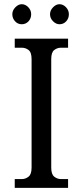

<svg xmlns="http://www.w3.org/2000/svg" viewBox="-20 -915 394 935"><path d="M311.5 -726.6V-682.6H276.4Q258.8 -682.6 244.1 -671.4Q229.5 -660.2 229.5 -627V-98.6Q229.5 -66.4 244.1 -54.7Q258.8 -43 276.4 -43H311.5V0H51.8V-43H86.9Q104.5 -43 119.1 -54.7Q133.8 -66.4 133.8 -98.6V-627Q133.8 -660.2 119.1 -671.4Q104.5 -682.6 86.9 -682.6H51.8V-726.6ZM269.5 -796.9Q252.9 -796.9 238.3 -811.5Q223.6 -826.2 223.6 -845.7Q223.6 -864.3 238.3 -879.4Q252.9 -894.5 269.5 -894.5Q287.1 -894.5 301.3 -879.9Q315.4 -865.2 315.4 -845.7Q315.4 -825.2 302.2 -811Q289.1 -796.9 269.5 -796.9ZM85.9 -796.9Q66.4 -796.9 53.2 -811.5Q40 -826.2 40 -845.7Q40 -864.3 54.7 -879.4Q69.3 -894.5 85.9 -894.5Q103.5 -894.5 117.7 -879.9Q131.8 -865.2 131.8 -845.7Q131.8 -825.2 118.7 -811Q105.5 -796.9 85.9 -796.9Z"/></svg>

Font: Subtext
Style: Regular
Weight: 400
Designer: Christopher J. Fynn
Foundry: Christopher J. Fynn for DDC
Version: Version 1.000 preliminary